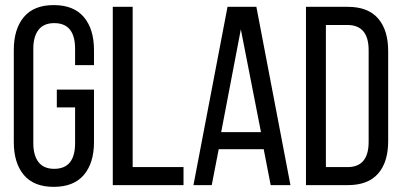

<svg xmlns="http://www.w3.org/2000/svg" viewBox="-20 -727 1578 754"><path d="M34.2 -168.9V-530.8Q34.2 -612.8 73.5 -659.9Q112.8 -707 190.9 -707Q269.5 -707 309.3 -659.9Q349.1 -612.8 349.1 -530.8V-471.2H274.9V-535.2Q274.9 -636.2 192.9 -636.2Q151.9 -636.2 131.3 -609.9Q110.8 -583.5 110.8 -535.2V-165Q110.8 -116.7 131.3 -90.3Q151.9 -64 192.9 -64Q274.9 -64 274.9 -165V-305.2H203.1V-375H349.1V-168.9Q349.1 -86.9 309.3 -40Q269.5 6.8 190.9 6.8Q112.8 6.8 73.5 -40Q34.2 -86.9 34.2 -168.9Z M422.9 0V-700.2H501V-70.8H700.7V0Z M739.7 0 873.5 -700.2H986.8L1120.6 0H1043L1015.6 -141.1H838.9L811.5 0ZM848.6 -208H1004.9L925.8 -611.8Z M1181.6 0V-700.2H1345.7Q1425.3 -700.2 1464.8 -654.5Q1504.4 -608.9 1504.4 -525.9V-172.9Q1504.4 -90.3 1464.8 -45.2Q1425.3 0 1345.7 0ZM1259.8 -70.8H1344.7Q1427.7 -70.8 1427.7 -169.9V-529.8Q1427.7 -628.9 1343.8 -628.9H1259.8Z"/></svg>

Font: Bebas Neue Regular
Style: Regular
Weight: 400
Designer: Ryoichi Tsunekawa
Foundry: Ryoichi Tsunekawa
Version: Version 001.003